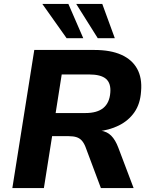

<svg xmlns="http://www.w3.org/2000/svg" viewBox="-20 -960 770 980"><path d="M43 0 155 -705H462Q544 -705 599 -680.5Q654 -656 680 -609Q706 -562 700 -494Q696 -430 666 -387Q636 -344 586.5 -319.5Q537 -295 475 -289V-294L494 -293Q526 -289 547.5 -267.5Q569 -246 584 -206L662 0H495L416 -211Q408 -231 397 -243Q386 -255 370 -260Q354 -265 331 -265H246L204 0ZM264 -383H416Q476 -383 507.5 -409Q539 -435 543 -487Q547 -535 521 -557.5Q495 -580 434 -580H295ZM479 -765 369 -940H502L566 -765ZM320 -765 196 -940H329L405 -765Z"/></svg>

Font: Nunito Sans 9pt ExtraBold
Style: Italic
Weight: 800
Italic angle: -9°
Version: Version 3.101;gftools[0.9.27]